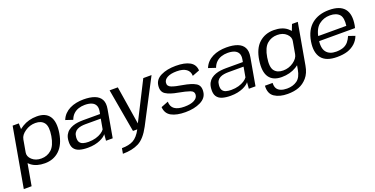

<svg xmlns="http://www.w3.org/2000/svg" viewBox="-62 -1410 4803 2458"><g transform="rotate(-20 2339.5 -181.0)"><path d="M-38.5 221.5H68L192 -480.5L189 -590.5H105ZM330.5 4Q449.5 4 529.2 -71.2Q609 -146.5 633.5 -296.5Q657 -446.5 605.5 -521.5Q554 -596.5 435 -596.5Q322.5 -596.5 235.2 -543Q148 -489.5 139 -438L174.5 -380Q183.5 -434.5 247.8 -478.8Q312 -523 388.5 -523Q469.5 -523 507.5 -471.8Q545.5 -420.5 525 -296Q504 -171 446.2 -120Q388.5 -69 308.5 -69Q231 -69 182.8 -113.2Q134.5 -157.5 144.5 -213L89 -154Q79 -102 148.5 -49Q218 4 330.5 4Z M915.5 5.5Q967 5.5 1009.2 -3.2Q1051.5 -12 1084 -26.2Q1116.5 -40.5 1138 -56.5Q1159.5 -72.5 1169.5 -87L1162.5 0H1253.5L1319.5 -374.5Q1333.5 -452 1307.8 -500.8Q1282 -549.5 1221.5 -572.8Q1161 -596 1071 -596Q1018.5 -596 970.8 -586.2Q923 -576.5 882.2 -556.2Q841.5 -536 810.8 -504.2Q780 -472.5 762 -427.5L860 -395Q876.5 -440.5 906.2 -469Q936 -497.5 975.8 -511Q1015.5 -524.5 1061.5 -524.5Q1116 -524.5 1153 -509.5Q1190 -494.5 1206.2 -462.5Q1222.5 -430.5 1213.5 -381L1207.5 -347.5H977.5Q942 -347.5 905.2 -343.2Q868.5 -339 834.8 -327Q801 -315 774 -294.5Q747 -274 730 -242Q713 -210 710 -164.5Q704.5 -98.5 728.2 -61.5Q752 -24.5 800 -9.5Q848 5.5 915.5 5.5ZM947.5 -62.5Q907 -62.5 876.5 -71.8Q846 -81 830.5 -104.8Q815 -128.5 818.5 -173Q821 -209 836 -232Q851 -255 875 -267.2Q899 -279.5 927.8 -284.2Q956.5 -289 986.5 -289H1196L1171.5 -151.5Q1156.5 -129.5 1125 -109Q1093.5 -88.5 1048.5 -75.5Q1003.5 -62.5 947.5 -62.5Z M1529.5 0H1689L1997.5 -590.5H1885L1621.5 -70H1621L1538 -590.5H1426ZM1308.5 231Q1436.5 231 1525.5 185.8Q1614.5 140.5 1689 0L1588.5 -0.5Q1538 94 1477.2 126.5Q1416.5 159 1321.5 159Z M2245 4.5Q2366 4.5 2451.5 -37.5Q2537 -79.5 2546.5 -160Q2558 -244.5 2501.8 -279.2Q2445.5 -314 2327.5 -334Q2234 -348.5 2182.5 -368.2Q2131 -388 2137.5 -436Q2142 -476.5 2188.2 -501.2Q2234.5 -526 2316 -526Q2400.5 -526 2445.2 -493.2Q2490 -460.5 2490.5 -400.5L2589 -438.5Q2585 -520 2517 -558Q2449 -596 2328 -596Q2207.5 -596 2125 -555.8Q2042.5 -515.5 2033 -436.5Q2022 -352.5 2077.5 -316.8Q2133 -281 2241.5 -262.5Q2340 -244.5 2394 -225.5Q2448 -206.5 2441 -156Q2436.5 -116.5 2389 -91.2Q2341.5 -66 2256 -66Q2168.5 -66 2122.8 -98.5Q2077 -131 2076.5 -199.5L1978 -161Q1984 -72.5 2054.8 -34Q2125.5 4.5 2245 4.5Z M2861 5.5Q2912.5 5.5 2954.8 -3.2Q2997 -12 3029.5 -26.2Q3062 -40.5 3083.5 -56.5Q3105 -72.5 3115 -87L3108 0H3199L3265 -374.5Q3279 -452 3253.2 -500.8Q3227.5 -549.5 3167 -572.8Q3106.5 -596 3016.5 -596Q2964 -596 2916.2 -586.2Q2868.5 -576.5 2827.8 -556.2Q2787 -536 2756.2 -504.2Q2725.5 -472.5 2707.5 -427.5L2805.5 -395Q2822 -440.5 2851.8 -469Q2881.5 -497.5 2921.2 -511Q2961 -524.5 3007 -524.5Q3061.5 -524.5 3098.5 -509.5Q3135.5 -494.5 3151.8 -462.5Q3168 -430.5 3159 -381L3153 -347.5H2923Q2887.5 -347.5 2850.8 -343.2Q2814 -339 2780.2 -327Q2746.5 -315 2719.5 -294.5Q2692.5 -274 2675.5 -242Q2658.5 -210 2655.5 -164.5Q2650 -98.5 2673.8 -61.5Q2697.5 -24.5 2745.5 -9.5Q2793.5 5.5 2861 5.5ZM2893 -62.5Q2852.5 -62.5 2822 -71.8Q2791.5 -81 2776 -104.8Q2760.5 -128.5 2764 -173Q2766.5 -209 2781.5 -232Q2796.5 -255 2820.5 -267.2Q2844.5 -279.5 2873.2 -284.2Q2902 -289 2932 -289H3141.5L3117 -151.5Q3102 -129.5 3070.5 -109Q3039 -88.5 2994 -75.5Q2949 -62.5 2893 -62.5Z M3555.5 233Q3643.5 233 3708.2 208.5Q3773 184 3823.2 126.2Q3873.5 68.5 3890.5 -29L3990 -590.5H3911L3859 -456.5L3781.5 -17.5Q3764 85.5 3707.8 125.5Q3651.5 165.5 3570 165.5Q3521.5 165.5 3486 151.2Q3450.5 137 3434 108.8Q3417.5 80.5 3419.5 34H3315Q3307.5 141 3376.2 187Q3445 233 3555.5 233ZM3557.5 4Q3670.5 4 3756.8 -48Q3843 -100 3852 -153L3816 -213Q3807 -158 3744 -113.5Q3681 -69 3603.5 -69Q3523 -69 3484.2 -119.2Q3445.5 -169.5 3466 -296Q3486.5 -422.5 3544.8 -472.8Q3603 -523 3683.5 -523Q3761 -523 3808.2 -478.8Q3855.5 -434.5 3846 -380L3901.5 -435.5Q3910.5 -487.5 3843 -542Q3775.5 -596.5 3662 -596.5Q3543 -596.5 3461.5 -522.8Q3380 -449 3357.5 -296.5Q3335 -145 3386.8 -70.5Q3438.5 4 3557.5 4Z M4311 5 4323 -63.5Q4231.5 -63.5 4189 -119Q4146 -174 4166 -296.5Q4187 -424.5 4252 -476.5Q4317.5 -528 4403 -528Q4491 -528 4534 -479Q4570 -434 4556 -330H4160.5L4149 -265H4651Q4656.5 -280.5 4659 -298.5Q4685 -445.5 4624.5 -521Q4563.5 -596.5 4415 -596.5Q4271.5 -596.5 4179.5 -521.5Q4088 -446.5 4063 -296.5Q4039.5 -152 4100.5 -73Q4161.5 5 4311 5ZM4323 -63.5 4311 5Q4394 5 4454 -14Q4513 -33.5 4558 -74Q4601.5 -114.5 4622 -170L4533 -200.5Q4515.5 -159 4488.5 -126Q4460 -93 4418.5 -78Q4375.5 -63.5 4323 -63.5Z"/></g></svg>

Font: Anybody SemiExpanded
Style: Italic
Weight: 400
Width: 6
Italic angle: -10°
Version: Version 1.113;gftools[0.9.25]